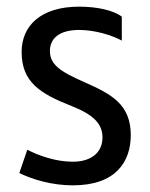

<svg xmlns="http://www.w3.org/2000/svg" viewBox="-20 -547 450 577"><path d="M199 10C329 10 373 -62 373 -141C373 -233 315 -264 236 -299C158 -333 130 -354 130 -394C130 -428 154 -457 218 -457C267 -457 319 -440 346 -425V-497C321 -516 272 -527 218 -527C102 -527 45 -469 45 -391C45 -301 99 -266 196 -228C259 -203 288 -176 288 -134C288 -87 252 -61 199 -61C146 -61 95 -80 62 -97L38 -27C79 -7 137 10 199 10Z"/></svg>

Font: Noto Sans Thai UI Condensed
Style: Regular
Weight: 400
Width: 3
Designer: Monotype Design Team
Foundry: Monotype Imaging Inc.
Version: Version 1.901